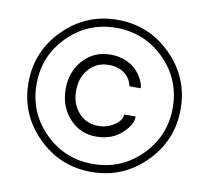

<svg xmlns="http://www.w3.org/2000/svg" viewBox="-83 -853 1043 957"><g transform="rotate(10 438.0 -375.0)"><path d="M710.2 -103Q597.2 9.8 438 9.8Q278.8 9.8 166 -103Q53.2 -215.8 53.2 -375Q53.2 -534.2 166 -647Q278.8 -759.8 438 -759.8Q597.2 -759.8 710.2 -647Q823.2 -534.2 823.2 -375Q823.2 -215.8 710.2 -103ZM438 -30.8Q582 -30.8 682.6 -131.3Q783.2 -231.9 783.2 -375Q783.2 -518.1 682.6 -618.7Q582 -719.2 438 -719.2Q294.9 -719.2 194.6 -618.7Q94.2 -518.1 94.2 -375Q94.2 -231.9 194.6 -131.3Q294.9 -30.8 438 -30.8ZM433.1 -168Q351.1 -167 296.1 -227.1Q241.2 -287.1 241.2 -376Q241.2 -464.8 295.7 -523.9Q350.1 -583 433.1 -583Q477.1 -583 512.5 -567.4Q547.9 -551.8 567.9 -528.8Q587.9 -505.9 598.4 -483.4Q608.9 -460.9 608.9 -443.8H551.8Q543.9 -483.9 512 -507.3Q480 -530.8 433.1 -530.8Q372.1 -530.8 333 -487.3Q293.9 -443.8 293.9 -376Q293.9 -309.1 333 -265.6Q372.1 -222.2 433.1 -222.2Q478 -222.2 513.9 -246.6Q549.8 -271 550.8 -300.8H607.9Q612.8 -264.6 563 -216.8Q513.2 -168.9 433.1 -168Z"/></g></svg>

Font: Oakes Grotesk
Style: Light Italic
Weight: 300
Designer: Samuel Oakes
Foundry: Samuel Oakes
Version: Version 1.0 | wf-rip DC20170320